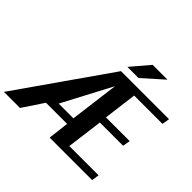

<svg xmlns="http://www.w3.org/2000/svg" viewBox="-203 -1154 1401 1401"><g transform="rotate(45 497.0 -453.5)"><path d="M1 0H167L274 -161H492L473 0H911L920 -58H618L654 -337H894L904 -395H659L692 -653H984L994 -711H498ZM344 -222 545 -603 496 -222ZM509 -766H624L782 -907H629Z"/></g></svg>

Font: Aerodynamic
Style: Obl
Weight: 500
Designer: Google
Version: Version 2.000980; 2014